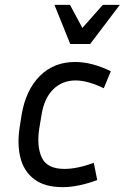

<svg xmlns="http://www.w3.org/2000/svg" viewBox="-20 -760 513 790"><path d="M291 -429Q236 -429 199 -392.5Q162 -356 151 -288L142 -234Q130 -160 151.5 -112.5Q173 -65 245 -65Q298 -65 366 -90L380 -19Q301 10 238 10Q164 10 121 -22.5Q78 -55 64 -111Q50 -167 61 -237L69 -288Q86 -389 143.5 -447Q201 -505 289 -505Q325 -505 362 -495Q399 -485 436 -467L407 -397Q376 -412 346.5 -420.5Q317 -429 291 -429ZM473 -740 351 -579H269L204 -740H268L319 -645L403 -740Z"/></svg>

Font: Inria Sans
Style: Italic
Weight: 400
Italic angle: -10°
Designer: Black Foundry Team
Foundry: Black Foundry
Version: Version 1.2; ttfautohint (v1.8.3)